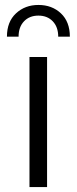

<svg xmlns="http://www.w3.org/2000/svg" viewBox="-20 -755 309 775"><path d="M99 0V-525H170V0ZM8 -607Q8 -667 44.5 -701Q81 -735 135 -735Q190 -735 226 -701Q262 -667 262 -607H215Q215 -646 193 -669Q171 -692 135 -692Q99 -692 77 -669Q55 -646 55 -607Z"/></svg>

Font: MOST Montserrat
Style: Regular
Weight: 400
Designer: Julieta Ulanovsky
Foundry: Julieta Ulanovsky
Version: Version 8.000;March 11, 2024;FontCreator 15.0.0.2926 64-bit